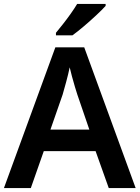

<svg xmlns="http://www.w3.org/2000/svg" viewBox="-20 -958 712 978"><path d="M534 0 467 -188H203L137 0H0L262 -717H409L671 0ZM374 -476Q370 -488 362 -514.5Q354 -541 346.5 -569Q339 -597 335 -615Q328 -581 317 -540.5Q306 -500 299 -476L237 -298H435ZM518 -928Q501 -909 470.5 -880.5Q440 -852 407 -824Q374 -796 349 -778H265V-791Q280 -809 300.5 -835Q321 -861 340.5 -888.5Q360 -916 373 -938H518Z"/></svg>

Font: Noto Sans Meetei Mayek SemiBold
Style: Regular
Weight: 600
Designer: Monotype Design Team and Neelakash Kshetrimayum
Foundry: Monotype Imaging Inc.
Version: Version 2.002; ttfautohint (v1.8.4.7-5d5b)